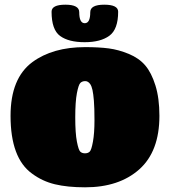

<svg xmlns="http://www.w3.org/2000/svg" viewBox="-20 -790 725 819"><path d="M343 9Q268 9 214 -4Q160 -17 116 -50Q25 -116 25 -296Q25 -456 118 -525Q205 -589 343 -589Q402 -589 444 -583.5Q486 -578 529.5 -560Q573 -542 599.5 -511Q626 -480 643 -425.5Q660 -371 660 -296Q660 -144 574 -67.5Q488 9 343 9ZM365 -431Q356 -444 343.5 -444Q331 -444 323 -436.5Q315 -429 308 -392.5Q301 -356 301 -289Q301 -222 308 -186Q315 -150 322.5 -143Q330 -136 342.5 -136Q355 -136 362.5 -143Q370 -150 376.5 -186Q383 -222 383 -276.5Q383 -331 380.5 -360.5Q378 -390 374.5 -406Q371 -422 365 -431ZM318 -738Q318 -691 341.5 -691Q365 -691 365 -738Q365 -770 424.5 -770Q484 -770 484 -740Q484 -665 446.5 -637.5Q409 -610 341 -610Q273 -610 236.5 -636.5Q200 -663 200 -740Q200 -770 259 -770Q318 -770 318 -738Z"/></svg>

Font: Titan One
Style: Regular
Weight: 400
Designer: Rodrigo Fuenzalida
Foundry: Rodrigo Fuenzalida
Version: Version 1.001